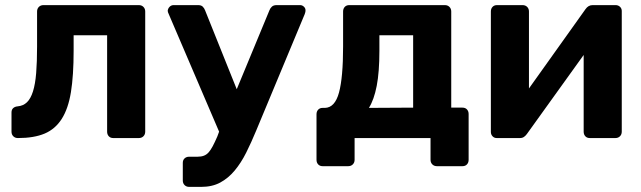

<svg xmlns="http://www.w3.org/2000/svg" viewBox="-20 -540 2507 751"><path d="M50 0Q39 0 32 -7Q25 -14 25 -25V-100Q25 -111 31.5 -117Q38 -123 49 -124Q71 -126 85.5 -140Q100 -154 109 -182.5Q118 -211 121.5 -254.5Q125 -298 125 -358V-495Q125 -506 132 -513Q139 -520 150 -520H523Q534 -520 541 -513Q548 -506 548 -495V-25Q548 -14 541 -7Q534 0 523 0H423Q412 0 405.5 -7Q399 -14 399 -25V-402H268V-341Q268 -245 257.5 -180Q247 -115 221.5 -75Q196 -35 154.5 -17.5Q113 0 50 0Z M720 191Q709 191 702 184Q695 177 695 166V97Q695 86 702 79.5Q709 73 720 73H753Q767 73 777.5 69Q788 65 796 56Q804 47 812 32Q820 17 830 -6L837 -25L640 -485Q636 -493 636 -498Q637 -507 643.5 -513.5Q650 -520 659 -520H755Q767 -520 773 -514Q779 -508 782 -500L906 -191L1034 -500Q1037 -508 1043.5 -514Q1050 -520 1062 -520H1154Q1162 -520 1168.5 -514Q1175 -508 1175 -500Q1175 -497 1174.5 -493.5Q1174 -490 1172 -485L982 -29Q963 17 943 57Q923 97 898 127Q873 157 841.5 174Q810 191 767 191Z M1242 110Q1231 110 1224.5 103Q1218 96 1218 85V-93Q1218 -104 1224.5 -111Q1231 -118 1242 -118H1251Q1290 -119 1306 -178Q1322 -237 1322 -358V-495Q1322 -506 1328.5 -513Q1335 -520 1346 -520H1720Q1731 -520 1738 -513Q1745 -506 1745 -495V-119H1789Q1800 -119 1806.5 -112Q1813 -105 1813 -94V85Q1813 96 1806.5 103Q1800 110 1789 110H1689Q1678 110 1671 103Q1664 96 1664 85V0H1367V85Q1367 96 1360 103Q1353 110 1342 110ZM1596 -119V-402H1464V-341Q1464 -258 1453.5 -204Q1443 -150 1423 -118Z M1923 0Q1913 0 1906.5 -7Q1900 -14 1900 -24V-495Q1900 -506 1906.5 -513Q1913 -520 1924 -520H2024Q2035 -520 2042 -513Q2049 -506 2049 -495V-194L2270 -504Q2281 -520 2298 -520H2388Q2398 -520 2405 -513.5Q2412 -507 2412 -497V-25Q2412 -14 2405 -7Q2398 0 2387 0H2287Q2276 0 2269.5 -7Q2263 -14 2263 -25V-325L2041 -16Q2036 -9 2029.5 -4.5Q2023 0 2014 0Z"/></svg>

Font: Fz Rubik SemBd
Style: Regular
Weight: 600
Designer: Hubert and Fischer
Foundry: Hubert and Fischer
Version: Vit hóa bi FontZin.com